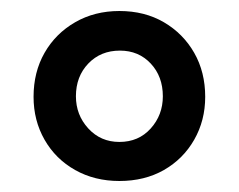

<svg xmlns="http://www.w3.org/2000/svg" viewBox="-20 -724 434 349"><path d="M197 -395Q152 -395 116.5 -415Q81 -435 61 -470Q41 -505 41 -548Q41 -593 61 -628Q81 -663 116.5 -683.5Q152 -704 197 -704Q243 -704 278 -683.5Q313 -663 333 -628Q353 -593 353 -548Q353 -505 333 -470Q313 -435 278 -415Q243 -395 197 -395ZM197 -466Q232 -466 254 -490.5Q276 -515 276 -549Q276 -585 254 -608.5Q232 -632 198 -632Q163 -632 140.5 -608.5Q118 -585 118 -549Q118 -515 140.5 -490.5Q163 -466 197 -466Z"/></svg>

Font: Outfit Thin
Style: Regular
Weight: 400
Version: Version 1.100;gftools[0.9.27]